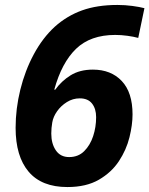

<svg xmlns="http://www.w3.org/2000/svg" viewBox="-20 -745 603 775"><path d="M252 10Q148 10 95.5 -52Q43 -114 43 -229Q43 -306 62 -383Q81 -460 116.5 -526Q152 -592 201 -637Q250 -681 311 -703Q372 -725 454 -725Q485 -725 514.5 -721Q544 -717 563 -712L538 -592Q520 -597 494.5 -600.5Q469 -604 445 -604Q345 -604 287 -548Q229 -492 199 -383H203Q228 -418 265 -441Q302 -464 355 -464Q428 -464 471.5 -418Q515 -372 515 -283Q515 -241 502.5 -190.5Q490 -140 460 -94.5Q430 -49 379 -19.5Q328 10 252 10ZM259 -111Q296 -111 320 -135Q344 -159 356 -195.5Q368 -232 368 -272Q368 -306 351.5 -327Q335 -348 302 -348Q274 -348 250 -333Q226 -318 210.5 -296Q195 -274 191 -251Q189 -240 188 -228.5Q187 -217 187 -206Q187 -165 205.5 -138Q224 -111 259 -111Z"/></svg>

Font: BC Sans
Style: Bold Italic
Weight: 700
Italic angle: -12°
Designer: Monotype Design Team
Province of B.C.
Foundry: Monotype Imaging Inc.
Version: Version 2.000;GOOG;noto-source:20170915:90ef993387c0